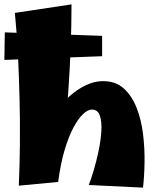

<svg xmlns="http://www.w3.org/2000/svg" viewBox="-28 -836 715 878"><path d="M-8 -562 -6 -688 439 -672V-579ZM238 -4 58 13Q62 -76 63 -176.5Q64 -277 61.5 -381Q59 -485 54 -586Q49 -687 40 -777L299 -816Q299 -628 284.5 -420Q270 -212 238 -4ZM626 22 378 10Q388 -15 400.5 -57Q413 -99 423 -146.5Q433 -194 435.5 -237Q438 -280 428.5 -307.5Q419 -335 392 -335Q374 -335 352 -314.5Q330 -294 308 -253Q286 -212 267.5 -150Q249 -88 238 -4L145 -141Q153 -188 173.5 -234.5Q194 -281 224 -322.5Q254 -364 290 -396Q326 -428 365 -446.5Q404 -465 443 -465Q501 -465 538 -431.5Q575 -398 596.5 -343.5Q618 -289 626 -224Q634 -159 633 -94.5Q632 -30 626 22Z"/></svg>

Font: Marhey Light
Style: Regular
Weight: 300
Designer: Nur Syamsi & Bustanul Arifin
Foundry: Namelatype
Version: Version 1.000